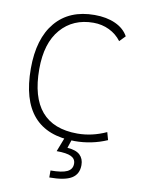

<svg xmlns="http://www.w3.org/2000/svg" viewBox="-100 -770 786 1072"><g transform="rotate(10 293.0 -234.0)"><path d="M360.4 9.8Q48.8 9.8 48.8 -347.7Q48.8 -517.1 127.2 -610.1Q205.6 -703.1 348.6 -703.1Q416.5 -703.1 466.6 -680.4Q516.6 -657.7 539.6 -615.7L507.8 -583Q481 -619.1 439.5 -639.2Q397.9 -659.2 349.6 -659.2Q234.4 -659.2 165 -579.3Q95.7 -499.5 95.7 -352.5Q95.7 -34.2 367.2 -34.2Q450.2 -34.2 530.8 -71.3L543 -27.8Q456.1 9.8 360.4 9.8ZM255.9 234.4V194.8Q320.8 194.8 349.9 180.7Q378.9 166.5 378.9 135.3Q378.9 107.4 353.5 95Q328.1 82.5 271 82.5L312 -23.9L346.7 -5.9L327.1 53.7Q376.5 57.1 398.7 78.4Q420.9 99.6 420.9 135.3Q420.9 187 381.8 210.7Q342.8 234.4 255.9 234.4Z"/></g></svg>

Font: Cascadia Mono NF ExtraLight
Style: Regular
Weight: 200
Monospace: yes
Designer: Aaron Bell
Foundry: Saja Typeworks
Version: Version 2404.023; ttfautohint (v1.8.4)